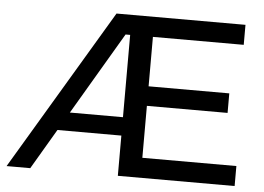

<svg xmlns="http://www.w3.org/2000/svg" viewBox="-50 -766 1146 832"><g transform="rotate(5 523.0 -350.0)"><path d="M999 -87H590V-313H941V-398H590V-613H985V-700H424L7 0H110L213 -175H491V0H999ZM491 -255H260L471 -613H491Z"/></g></svg>

Font: Rookery
Style: Regular
Weight: 400
Designer: Ryan Kimball / Julieta Ulanovsky
Foundry: Motorola Mobility LLC.
Version: Version 1.0